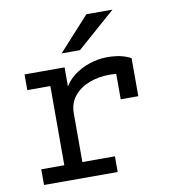

<svg xmlns="http://www.w3.org/2000/svg" viewBox="-82 -803 780 874"><g transform="rotate(-10 308.0 -366.0)"><path d="M51 0V-72.5H157.5V-438.5H51V-511H236V-396.5L230 -410.8Q245.9 -445.2 278.6 -470.4Q311.2 -495.6 352.1 -509.3Q393 -523 433.5 -523Q472.4 -523 500 -516.1Q527.6 -509.1 543.8 -499V-323.5H462.5V-474.8L487.5 -436Q474.8 -439.6 460.7 -441.1Q446.6 -442.5 431 -442.5Q380.4 -442.5 337 -425.8Q293.6 -409 267.3 -376.5Q241 -344 241 -296.8V-72.5H391.5V0ZM233.8 -576 375.8 -732H496.5L318.5 -576Z"/></g></svg>

Font: Overpass Mono Light
Style: Regular
Weight: 300
Monospace: yes
Designer: Delve Withrington, Dave Bailey
Foundry: Delve Fonts LLC
Version: Version 4.000